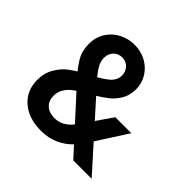

<svg xmlns="http://www.w3.org/2000/svg" viewBox="-184 -953 1161 1161"><g transform="rotate(45 396.5 -372.5)"><path d="M76.2 -189.8Q76.2 -250.5 103.4 -295.2Q130.5 -340 163 -364.9Q195.5 -389.8 232.2 -409.8L234.2 -410.8L305 -449Q361.2 -478.8 390.8 -506.1Q420.2 -533.5 420.2 -571.5Q420.2 -604.5 398.6 -627.2Q377 -650 344 -650Q310.8 -650 288.9 -627.6Q267 -605.2 267 -570.5Q267 -537 286.4 -505.6Q305.8 -474.2 336.8 -440.5L731.8 0H574.5L242.2 -364.5Q195.5 -415.5 169.1 -460.6Q142.8 -505.8 142.8 -564.5Q142.8 -621.2 170.1 -665.1Q197.5 -709 243.2 -733Q289 -757 342.5 -757Q397.2 -757 442.1 -732.8Q487 -708.5 513.2 -666Q539.5 -623.5 539.5 -570.8Q539.5 -520.2 516.2 -481.6Q493 -443 461.1 -418.1Q429.2 -393.2 388.2 -369L315 -325.8Q287.5 -310 266.1 -293Q244.8 -276 229.2 -250.5Q213.8 -225 213.8 -191.8Q213.8 -149.2 240.4 -124.8Q267 -100.2 312.5 -100.2Q347 -100.2 373 -114.2Q399 -128.2 415.5 -146.5Q432 -164.8 452.2 -193L453.2 -195L569.8 -364.5H706.5L571.8 -154.5L563.5 -141.5Q535.8 -99.5 504.2 -66.9Q472.8 -34.2 423.5 -11.1Q374.2 12 307.5 12Q239.2 12 187 -12.9Q134.8 -37.8 105.5 -83.6Q76.2 -129.5 76.2 -189.8Z"/></g></svg>

Font: Trafiko Sans Variable
Style: Regular
Weight: 400
Designer: Gumpita Rahayu / Trafiko
Foundry: Tokotype / Trafiko
Version: Version 0.001;FEAKit 1.0